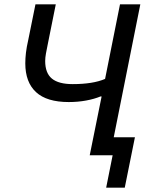

<svg xmlns="http://www.w3.org/2000/svg" viewBox="-20 -718 708 888"><path d="M501 0H395L450 -272H445Q416 -260 378 -253Q340 -246 298 -246Q196 -246 146.5 -292Q97 -338 97 -425Q97 -448 100 -474Q103 -500 111 -535L144 -698H238L201 -514Q196 -490 192.5 -470.5Q189 -451 189 -436Q189 -380 220 -354.5Q251 -329 316 -329Q410 -329 466 -353L535 -698H629L506 -83H604L557 150H471Z"/></svg>

Font: IBM Plex Sans Text
Style: Italic
Weight: 450
Italic angle: -11°
Designer: Mike Abbink, Paul van der Laan, Pieter van Rosmalen
Foundry: Bold Monday
Version: Version 3.005